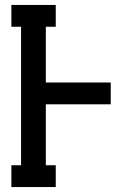

<svg xmlns="http://www.w3.org/2000/svg" viewBox="-20 -755 540 775"><path d="M26 0V-88H65V-647H26V-735H205V-647H165V-422H427V-334H165V-88H205V0Z"/></svg>

Font: Iosevka Curly Slab Semibold
Style: Regular
Weight: 600
Monospace: yes
Designer: Belleve Invis
Foundry: Belleve Invis
Version: Version 22.1.2; ttfautohint (v1.8.4)